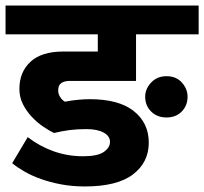

<svg xmlns="http://www.w3.org/2000/svg" viewBox="-30 -662 737 693"><path d="M494 -313Q494 -341 515.5 -364Q537 -387 571 -387Q606 -387 626.5 -364Q647 -341 647 -313Q647 -281 626 -259.5Q605 -238 571 -238Q537 -238 515.5 -259.5Q494 -281 494 -313ZM165 -182Q148 -190 126.5 -204.5Q105 -219 85.5 -239.5Q66 -260 53 -285.5Q40 -311 40 -341Q40 -402 80 -439Q120 -476 198 -476H323V-538H-10V-642H687V-538H461V-370H223Q203 -370 191.5 -362.5Q180 -355 180 -335Q180 -323 187 -312Q194 -301 204 -295Q231 -300 253.5 -302Q276 -304 294 -304Q399 -304 453 -261Q507 -218 507 -147Q507 -76 450 -32.5Q393 11 276 11Q231 11 191 3.5Q151 -4 117.5 -16Q84 -28 58 -43Q32 -58 14 -73L70 -167Q113 -134 163.5 -116Q214 -98 270 -98Q322 -98 344.5 -113.5Q367 -129 367 -150Q367 -171 344 -183.5Q321 -196 282 -196Q248 -196 221 -192.5Q194 -189 165 -182Z"/></svg>

Font: Mukta ExtraBold
Style: Regular
Weight: 800
Designer: Girish Dalvi and Yashodeep Gholap
Foundry: Ek Type
Version: Version 2.538;PS 1.002;hotconv 16.6.51;makeotf.lib2.5.65220;